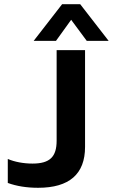

<svg xmlns="http://www.w3.org/2000/svg" viewBox="-20 -882 536 912"><path d="M140 -688H246L318 -788L392 -688H496L361 -862H275ZM161 10C309 10 384 -55 384 -184V-644H249V-214C249 -137 217 -105 134 -105C92 -105 49 -113 17 -127V-13C58 2 106 10 161 10Z"/></svg>

Font: Kanit Medium
Style: Regular
Weight: 500
Designer: Katatrad Team
Foundry: CadsonDemak
Version: Version 1.000;PS 001.000;hotconv 1.0.88;makeotf.lib2.5.64775